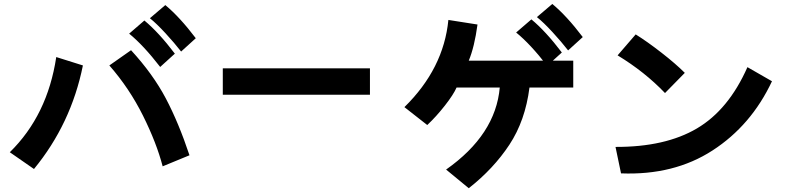

<svg xmlns="http://www.w3.org/2000/svg" viewBox="-20 -907 4040 985"><path d="M30.3 -126Q223.6 -315.4 268.6 -614.3L405.3 -571.3Q344.7 -271.5 154.3 -40ZM541 -571.3 652.3 -649.4Q764.6 -527.3 830.6 -402.3Q896.5 -277.3 952.1 -110.4L814.5 -53.7Q783.2 -173.8 713.4 -314Q643.6 -454.1 541 -571.3ZM749 -813.5 828.1 -880.9Q901.4 -820.3 984.4 -710.9L909.2 -642.6Q875 -686.5 829.1 -736.3Q783.2 -786.1 749 -813.5ZM642.6 -734.4 720.7 -801.8Q793.9 -741.2 877 -631.8L801.8 -563.5Q715.8 -674.8 642.6 -734.4Z M1123 -420.9V-556.6H1877.9V-420.9Z M2054.7 -357.4Q2255.9 -554.7 2280.3 -804.7L2429.7 -781.2Q2414.1 -666 2384.8 -595.7H2920.9V-458H2696.3Q2674.8 -288.1 2593.3 -164.6Q2511.7 -41 2384.8 58.6L2268.6 -37.1Q2522.5 -215.8 2543.9 -458H2322.3Q2306.6 -421.9 2262.2 -365.2Q2217.8 -308.6 2171.9 -265.6ZM2734.4 -819.3 2813.5 -886.7Q2886.7 -826.2 2969.7 -716.8L2894.5 -648.4Q2860.4 -692.4 2814.5 -742.2Q2768.6 -792 2734.4 -819.3ZM2627.9 -740.2 2706.1 -807.6Q2779.3 -747.1 2862.3 -637.7L2787.1 -569.3Q2701.2 -680.7 2627.9 -740.2Z M3148.4 -623 3241.2 -730.5Q3300.8 -693.4 3373.5 -636.7Q3446.3 -580.1 3493.2 -533.2L3391.6 -429.7Q3288.1 -538.1 3148.4 -623ZM3137.7 -153.3Q3392.6 -152.3 3555.2 -248Q3717.8 -343.8 3814.5 -562.5L3940.4 -490.2Q3834 -263.7 3635.7 -135.3Q3437.5 -6.8 3166 -17.6Z"/></svg>

Font: Gothic A1 Black
Style: Regular
Weight: 900
Version: Version 2.50